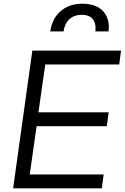

<svg xmlns="http://www.w3.org/2000/svg" viewBox="-20 -1019 675 1039"><path d="M324 -849C332 -906 368 -939 423 -939C476 -939 497 -907 497 -868C497 -862 497 -856 496 -849H567C568 -858 569 -866 569 -874C569 -929 537 -999 426 -999C326 -999 264 -937 252 -849ZM531 0 541 -75H141L178 -336H558L568 -411H188L225 -670H625L635 -745H155L51 0Z"/></svg>

Font: Plus Jakarta Sans
Style: Italic
Weight: 400
Italic angle: -8°
Designer: Gumpita Rahayu
Foundry: Tokotype
Version: Version 2.071;gftools[0.9.30]